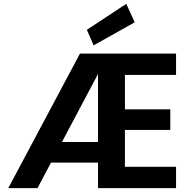

<svg xmlns="http://www.w3.org/2000/svg" viewBox="-20 -979 991 999"><path d="M23 0 396 -700H896V-589H630V-410H866V-303H630V-111H896V0H490V-594L175 0ZM167 -133 226 -240H557V-133ZM467 -743 432 -824 637 -959 681 -863Z"/></svg>

Font: DM Sans 11pt ExtraBold
Style: Regular
Weight: 800
Version: Version 4.004;gftools[0.9.30]